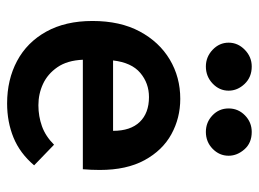

<svg xmlns="http://www.w3.org/2000/svg" viewBox="-114 -603 728 540"><g transform="rotate(90 250.0 -333.0)"><path d="M271 11Q204 11 151.5 -17Q99 -45 69 -99Q39 -153 39 -229Q39 -307 68.5 -362Q98 -417 147.5 -446.5Q197 -476 258 -476Q312 -476 357.5 -451Q403 -426 430.5 -375.5Q458 -325 458 -250Q458 -240 457.5 -226Q457 -212 456 -202H148Q150 -158 169 -130.5Q188 -103 216 -90Q244 -77 276 -77Q307 -77 335 -87Q363 -97 387 -121L445 -65Q411 -25 367 -7Q323 11 271 11ZM150 -287H348Q348 -336 323 -362Q298 -388 253 -388Q214 -388 185 -363.5Q156 -339 150 -287ZM167 -548Q140 -548 120 -567Q100 -586 100 -612Q100 -638 120 -657.5Q140 -677 167 -677Q197 -677 216 -657Q235 -637 235 -612Q235 -586 215 -567Q195 -548 167 -548ZM351 -548Q324 -548 304.5 -566.5Q285 -585 285 -612Q285 -639 304.5 -658Q324 -677 351 -677Q382 -677 400 -656.5Q418 -636 418 -612Q418 -586 398.5 -567Q379 -548 351 -548Z"/></g></svg>

Font: Ligconsolata
Style: Bold
Weight: 700
Monospace: yes
Designer: Raph Levien, Cyreal, Brenton Simpson
Foundry: Raph Levien, Cyreal, Google
Version: Version 3.001; ttfautohint (v1.8.2.53-6de2)